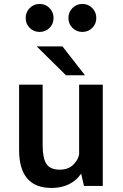

<svg xmlns="http://www.w3.org/2000/svg" viewBox="-20 -920 610 950"><path d="M225 -782Q205 -762 176 -762Q147 -762 127 -782Q107 -802 107 -831Q107 -860 127 -880.2Q147 -900.5 176 -900.5Q205 -900.5 225 -880.2Q245 -860 245 -831Q245 -802 225 -782ZM436.5 -782Q416.5 -762 387.5 -762Q358.5 -762 338.5 -782Q318.5 -802 318.5 -831Q318.5 -860 338.5 -880.2Q358.5 -900.5 387.5 -900.5Q416.5 -900.5 436.5 -880.2Q456.5 -860 456.5 -831Q456.5 -802 436.5 -782ZM400.5 -547.5H306.5L161.5 -690.5H289ZM235.5 10Q74.5 10 74.5 -178V-501H191V-202Q191 -137 209.8 -108.8Q228.5 -80.5 276 -80.5Q316.5 -80.5 341.2 -103.8Q366 -127 371.5 -156V-501H488.5V0H395.5L381.5 -61Q359 -27 321.5 -8.5Q284 10 235.5 10Z"/></svg>

Font: League Mono Narrow Medium
Style: Regular
Weight: 500
Width: 3
Designer: Tyler Finck
Foundry: The League of Moveable Type / Tyler Finck
Version: Version 2.210